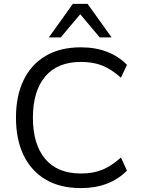

<svg xmlns="http://www.w3.org/2000/svg" viewBox="-20 -957 724 986"><path d="M395 9Q289 9 214.5 -35Q140 -79 101 -160Q62 -241 62 -353Q62 -464 101 -545Q140 -626 214.5 -670Q289 -714 395 -714Q470 -714 529.5 -691Q589 -668 632 -624L601 -558Q553 -601 506 -620Q459 -639 396 -639Q275 -639 212 -564Q149 -489 149 -353Q149 -216 212 -141Q275 -66 396 -66Q459 -66 506 -85.5Q553 -105 601 -148L632 -81Q589 -37 529.5 -14Q470 9 395 9ZM231 -765 354 -937H430L553 -765H492L392 -884L292 -765Z"/></svg>

Font: Mulish
Style: Regular
Weight: 400
Designer: Vernon Adams
Foundry: Vernon Adams
Version: Version 3.603; ttfautohint (v1.8.3)